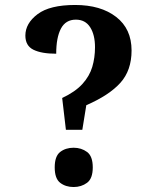

<svg xmlns="http://www.w3.org/2000/svg" viewBox="-20 -744 620 772"><path d="M245 -222 230 -350Q283 -375 311.5 -406.5Q340 -438 351 -475Q362 -512 362 -554Q362 -604 342.5 -634.5Q323 -665 285 -665Q244 -665 225 -629Q206 -593 206 -528Q147 -528 114.5 -544Q82 -560 82 -601Q82 -650 131 -687Q180 -724 282 -724Q385 -724 447 -676Q509 -628 509 -541Q509 -461 464 -411Q419 -361 327 -321L311 -222ZM276 8Q244 8 222 -9Q200 -26 200 -71Q200 -116 222 -133Q244 -150 276 -150Q307 -150 330 -133Q353 -116 353 -71Q353 -26 330 -9Q307 8 276 8Z"/></svg>

Font: Noto Serif Devanagari SemiCondensed
Style: Bold
Weight: 700
Width: 4
Designer: Universal Thirst, Indian Type Foundry and the Monotype Design Team
Foundry: Monotype Imaging Inc.
Version: Version 2.004; ttfautohint (v1.8.4.7-5d5b)